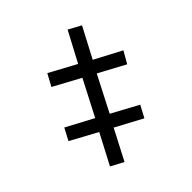

<svg xmlns="http://www.w3.org/2000/svg" viewBox="-167 -764 901 901"><g transform="rotate(-45 283.0 -314.0)"><path d="M158.7 0.5 95.7 -33.2 174.3 -183.1 42 -254.9 73.2 -314 207 -242.7 298.3 -418.9 165 -491.2 197.3 -550.8 330.1 -479 409.2 -627.9 471.2 -594.2 392.1 -444.3 525.4 -374 491.7 -314.9 360.4 -385.7 269.5 -209 400.9 -137.7 369.6 -78.6 236.8 -149.9Z"/></g></svg>

Font: Open Sans
Style: Regular
Weight: 600
Width: 3
Foundry: Ascender Corporation
Version: Version 1.000